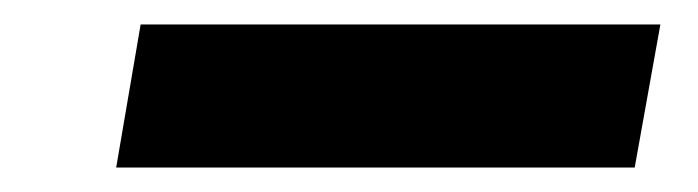

<svg xmlns="http://www.w3.org/2000/svg" viewBox="-20 -368 571 157"><path d="M75 -231 95 -348H520L499 -231Z"/></svg>

Font: DM Sans 24pt ExtraBold
Style: Italic
Weight: 800
Italic angle: -10°
Designer: Colophon Foundry, Jonny Pinhorn
Foundry: Colophon Foundry
Version: Version 4.004;gftools[0.9.30]